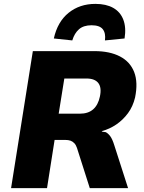

<svg xmlns="http://www.w3.org/2000/svg" viewBox="-20 -968 743 988"><path d="M37 0 149 -705H466Q545 -705 597.5 -677.5Q650 -650 670.5 -597Q691 -544 675 -466Q664 -420 638.5 -385.5Q613 -351 578.5 -327.5Q544 -304 503 -293L508 -290L524 -288Q536 -282 547 -267.5Q558 -253 568 -221L639 0H442L376 -207Q371 -222 362.5 -231Q354 -240 343 -244Q332 -248 315 -248H261L222 0ZM282 -383H391Q434 -383 459.5 -405.5Q485 -428 494 -471Q504 -517 486 -540.5Q468 -564 425 -564H311ZM352 -760 257 -770Q276 -856 333 -902Q390 -948 471 -948Q526 -948 562.5 -927.5Q599 -907 614.5 -867Q630 -827 621 -770L520 -760Q525 -797 509 -817.5Q493 -838 451 -838Q410 -838 386.5 -817.5Q363 -797 352 -760Z"/></svg>

Font: Nunito Sans 7pt SemiCondensed Black
Style: Italic
Weight: 900
Width: 4
Italic angle: -9°
Designer: Vernon Adams
Foundry: Vernon Adams
Version: Version 3.101;gftools[0.9.27]